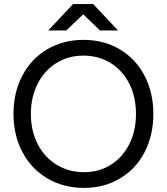

<svg xmlns="http://www.w3.org/2000/svg" viewBox="-20 -907 816 939"><path d="M46 -350Q46 -455 89.5 -537.5Q133 -620 211 -666Q289 -712 388 -712Q488 -712 565.5 -666Q643 -620 686.5 -537.5Q730 -455 730 -350Q730 -245 687 -162.5Q644 -80 566.5 -34Q489 12 391 12Q291 12 212.5 -34Q134 -80 90 -162.5Q46 -245 46 -350ZM391 -65Q465 -65 522.5 -101.5Q580 -138 612.5 -202.5Q645 -267 645 -350Q645 -433 612.5 -497.5Q580 -562 521.5 -598.5Q463 -635 388 -635Q314 -635 255.5 -598.5Q197 -562 164 -497Q131 -432 131 -350Q131 -268 164 -203Q197 -138 256.5 -101.5Q316 -65 391 -65ZM387 -837 304 -758H216L337 -887H436L557 -758H469Z"/></svg>

Font: Oak Sans
Style: Regular
Weight: 400
Designer: Erik Kennedy, Walven
Foundry: Erik Kennedy, Walven
Version: Version 1.000